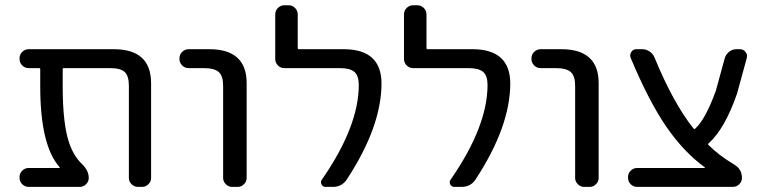

<svg xmlns="http://www.w3.org/2000/svg" viewBox="-20 -735 2920 734"><path d="M557.6 -54.7Q557.6 -41 547.4 -30.8Q537.1 -20.5 523.4 -20.5H507.8Q493.2 -20.5 482.9 -30.8Q472.7 -41 472.7 -54.7V-407.2Q472.7 -444.3 457 -459.5Q441.4 -474.6 400.4 -474.6H224.6Q219.7 -474.6 219.7 -470.7V-405.3Q219.7 -261.7 244.1 -189.5Q261.7 -138.7 291 -110.4Q319.3 -84 319.3 -54.7Q319.3 -41 309.1 -30.8Q298.8 -20.5 285.2 -20.5H89.8Q75.2 -20.5 64.9 -30.8Q54.7 -41 54.7 -54.7V-58.6Q54.7 -72.3 64.9 -82.5Q75.2 -92.8 89.8 -92.8H207Q208 -92.8 208.5 -93.8Q209 -94.7 208 -95.7Q133.8 -178.7 133.8 -405.3V-470.7Q133.8 -474.6 128.9 -474.6H89.8Q75.2 -474.6 64.9 -484.9Q54.7 -495.1 54.7 -509.8V-511.7Q54.7 -526.4 64.9 -536.6Q75.2 -546.9 89.8 -546.9H415Q557.6 -546.9 557.6 -417Z M701.2 -474.6Q686.5 -474.6 676.3 -484.9Q666 -495.1 666 -509.8V-511.7Q666 -526.4 676.3 -536.6Q686.5 -546.9 701.2 -546.9H780.3Q922.9 -546.9 922.9 -417V-54.7Q922.9 -41 912.6 -30.8Q902.3 -20.5 888.7 -20.5H867.2Q853.5 -20.5 843.3 -30.8Q833 -41 833 -54.7V-407.2Q833 -444.3 816.4 -459.5Q799.8 -474.6 758.8 -474.6Z M1293.9 -546.9Q1437.5 -546.9 1438.5 -417Q1438.5 -251 1305.7 -48.8Q1287.1 -20.5 1252 -20.5H1224.6Q1213.9 -20.5 1209 -30.3Q1204.1 -40 1210.9 -48.8Q1351.6 -252 1351.6 -410.2Q1351.6 -445.3 1335 -460Q1318.4 -474.6 1278.3 -474.6H1066.4Q1052.7 -474.6 1042.5 -484.9Q1032.2 -495.1 1032.2 -509.8V-679.7Q1032.2 -694.3 1042.5 -704.6Q1052.7 -714.8 1066.4 -714.8H1084Q1097.7 -714.8 1107.9 -704.6Q1118.2 -694.3 1118.2 -679.7V-550.8Q1118.2 -546.9 1123 -546.9Z M1786.1 -546.9Q1929.7 -546.9 1930.7 -417Q1930.7 -251 1797.9 -48.8Q1779.3 -20.5 1744.1 -20.5H1716.8Q1706.1 -20.5 1701.2 -30.3Q1696.3 -40 1703.1 -48.8Q1843.8 -252 1843.8 -410.2Q1843.8 -445.3 1827.1 -460Q1810.5 -474.6 1770.5 -474.6H1558.6Q1544.9 -474.6 1534.7 -484.9Q1524.4 -495.1 1524.4 -509.8V-679.7Q1524.4 -694.3 1534.7 -704.6Q1544.9 -714.8 1558.6 -714.8H1576.2Q1589.8 -714.8 1600.1 -704.6Q1610.4 -694.3 1610.4 -679.7V-550.8Q1610.4 -546.9 1615.2 -546.9Z M2046.9 -474.6Q2032.2 -474.6 2022 -484.9Q2011.7 -495.1 2011.7 -509.8V-511.7Q2011.7 -526.4 2022 -536.6Q2032.2 -546.9 2046.9 -546.9H2126Q2268.6 -546.9 2268.6 -417V-54.7Q2268.6 -41 2258.3 -30.8Q2248 -20.5 2234.4 -20.5H2212.9Q2199.2 -20.5 2189 -30.8Q2178.7 -41 2178.7 -54.7V-407.2Q2178.7 -444.3 2162.1 -459.5Q2145.5 -474.6 2104.5 -474.6Z M2673.8 -92.8Q2674.8 -92.8 2674.8 -93.8Q2674.8 -94.7 2673.8 -95.7Q2594.7 -153.3 2528.3 -249Q2460.9 -346.7 2390.6 -514.6Q2386.7 -526.4 2393.6 -536.6Q2400.4 -546.9 2412.1 -546.9H2435.5Q2450.2 -546.9 2463.4 -538.1Q2476.6 -529.3 2482.4 -514.6Q2554.7 -338.9 2631.8 -243.2Q2634.8 -240.2 2637.7 -243.2Q2676.8 -278.3 2716.8 -388.7L2751 -513.7Q2755.9 -528.3 2768.1 -537.6Q2780.3 -546.9 2794.9 -546.9H2808.6Q2822.3 -546.9 2830.1 -536.1Q2835.9 -529.3 2835.9 -520.5Q2835.9 -517.6 2835 -513.7L2797.9 -377.9Q2751 -242.2 2688.5 -186.5Q2685.5 -183.6 2688.5 -180.7Q2728.5 -140.6 2786.1 -106.4Q2816.4 -88.9 2816.4 -54.7Q2816.4 -41 2806.2 -30.8Q2795.9 -20.5 2781.2 -20.5H2416Q2401.4 -20.5 2391.1 -30.8Q2380.9 -41 2380.9 -54.7V-58.6Q2380.9 -72.3 2391.1 -82.5Q2401.4 -92.8 2416 -92.8Z"/></svg>

Font: Gen Jyuu GothicL Regular
Style: Regular
Weight: 400
Designer: [Source Han Sans]
Ryoko NISHIZUKA  (kana & ideographs); Paul D. Hunt (Latin, Greek & Cyrillic); Wenlong ZHANG  (bopomofo
Version: Version 1.002.20150607